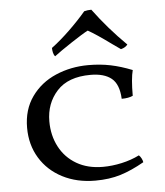

<svg xmlns="http://www.w3.org/2000/svg" viewBox="-54 -799 733 853"><g transform="rotate(-5 313.0 -372.0)"><path d="M535 -354Q516 -345 485 -345Q482 -410 449.5 -436.5Q417 -463 356 -463Q256 -463 206 -408Q156 -353 156 -273Q156 -210 182.5 -159.5Q209 -109 258.5 -80Q308 -51 376 -51Q417 -51 460 -60.5Q503 -70 539 -88Q545 -83 550 -73.5Q555 -64 556 -56Q500 -24 450 -8.5Q400 7 337 7Q255 7 191 -26Q127 -59 91 -118Q55 -177 55 -253Q55 -334 96 -391.5Q137 -449 204.5 -478Q272 -507 350 -507Q403 -507 449 -497.5Q495 -488 545 -468Q535 -430 535 -354ZM196 -597Q235 -626 277.5 -667Q320 -708 353 -747Q368 -751 385 -751Q450 -663 531 -583Q521 -570 501 -565L464 -591Q397 -640 361 -660Q339 -649 286 -614Q233 -579 207 -559Q201 -565 198.5 -576Q196 -587 196 -597Z"/></g></svg>

Font: Vollkorn SC
Style: Regular
Weight: 400
Designer: Friedrich Althausen
Foundry: Friedrich Althausen
Version: Version 4.015